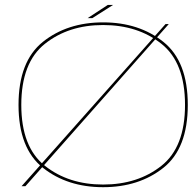

<svg xmlns="http://www.w3.org/2000/svg" viewBox="-20 -774 800 798"><path d="M69.5 0H85.5L681.5 -674H668ZM408.5 4Q557.5 4 659 -76.5Q760.5 -157 760.5 -338Q760.5 -519 659 -600Q557.5 -681 408.5 -681Q259.5 -681 158.2 -600Q57 -519 57 -338Q57 -157 158.5 -76.5Q260 4 408.5 4ZM408.5 -7Q265 -7 166.8 -84.8Q68.5 -162.5 68.5 -338Q68.5 -514 166.8 -592Q265 -670 408.5 -670Q552.5 -670 650.8 -592Q749 -514 749 -338Q749 -162.5 650.8 -84.8Q552.5 -7 408.5 -7ZM344 -698.5H363.5L450 -753.5H428Z"/></svg>

Font: Anybody Expanded Thin
Style: Regular
Weight: 250
Width: 7
Version: Version 1.113;gftools[0.9.25]